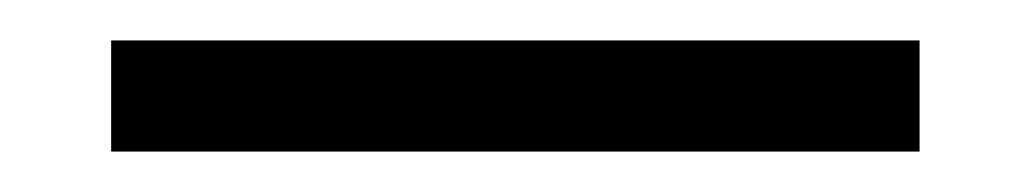

<svg xmlns="http://www.w3.org/2000/svg" viewBox="-20 125 510 95"><path d="M35 200V145H435V200Z"/></svg>

Font: SUSE Light
Style: Regular
Weight: 300
Designer: Rene Bieder
Foundry: SUSE
Version: Version 1.000